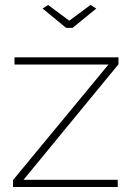

<svg xmlns="http://www.w3.org/2000/svg" viewBox="-20 -750 529 770"><path d="M172.9 -730 257.8 -667 342.8 -730 366.2 -715.8 271 -638.2H245.1L150.9 -715.8ZM32.2 -27.8 415 -491.2H38.1V-520H455.1V-492.2L74.2 -28.8H452.1V0H32.2Z"/></svg>

Font: Rawline ExtraLight
Style: Regular
Weight: 275
Designer: Matt McInerney, Pablo Impallari, Rodrigo Fuenzalida
Foundry: Matt McInerney, Pablo Impallari, Rodrigo Fuenzalida
Version: Version 4.020;PS 004.020;hotconv 1.0.88;makeotf.lib2.5.64775